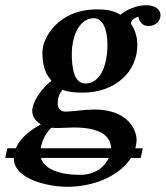

<svg xmlns="http://www.w3.org/2000/svg" viewBox="-49 -480 637 738"><path d="M369.4 127C354.4 159 319.4 192 259 192C173.5 192 119.8 167.1 108.3 127ZM479 -308C479 -328 474 -361 454 -389C455 -397 460 -409 483 -416C483 -416 487 -380 522 -380C551 -380 568 -401 568 -422C568 -443 548 -460 512 -460C501 -460 452 -456 414 -423C394 -436 368 -444 325 -444C171 -444 114 -331 114 -280C114 -240 120 -201 149 -170C111 -140 75 -89 75 -54C75 -45 76 -22 108 -2C64.8 21.5 27.3 52.4 11.7 90H-21L-29 127H4V128C4 211 141 238 209 238C318.8 238 413.6 191.7 454.5 127H492L500 90H471.2C474.3 79 476 67.6 476 56C476 28 451 -59 313 -59C295 -59 267 -57 244 -54C225 -52 210 -51 202 -51C185 -51 173 -61 173 -84C173 -106 180 -121 191 -135C211 -127 236 -124 269 -124C392 -124 479 -202 479 -308ZM177 12C195 12 215 10 234 10C358.4 10 377.3 58 378 90H107.5C113.1 53.4 132.8 24.6 149 11C157 12 166 12 177 12ZM364 -308C364 -229 337 -159 279 -159C234 -159 227 -224 227 -272C227 -344 257 -410 312 -410C347 -410 364 -365 364 -308Z"/></svg>

Font: Linux Libertine O
Style: Bold Italic
Weight: 700
Italic angle: -11.5°
Designer: Philipp H. Poll
Foundry: Philipp H. Poll
Version: Version 4.1.0